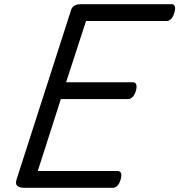

<svg xmlns="http://www.w3.org/2000/svg" viewBox="-20 -895 855 915"><path d="M98 0Q73 0 62.5 -9Q52 -18 59 -40L319 -848Q323 -861 334.5 -868Q346 -875 366 -875H798Q809 -875 813 -865.5Q817 -856 811 -835Q806 -816 796 -805.5Q786 -795 775 -795H390L295 -503H614Q625 -503 629 -493Q633 -483 628 -463Q622 -443 612 -433Q602 -423 591 -423H270L160 -80H541Q552 -80 556.5 -70.5Q561 -61 555 -40Q550 -21 540 -10.5Q530 0 519 0Z"/></svg>

Font: Playwrite DK Uloopet
Style: Regular
Weight: 400
Designer: Veronika Burian, José Scaglione
Foundry: TypeTogether
Version: Version 1.002